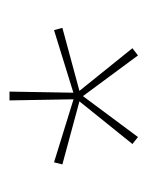

<svg xmlns="http://www.w3.org/2000/svg" viewBox="28 -708 317 414"><g transform="rotate(-90 187.0 -500.5)"><path d="M99 -362 84 -374 179 -492 180.5 -487 40 -525 44.5 -543 183.5 -500 180.5 -496 178 -639H197L194.5 -496L190.5 -500L329.5 -543L334.5 -525L194 -487L195.5 -492L290.5 -374L275 -362L185.5 -483H189Z"/></g></svg>

Font: Anek Odia Medium Thin
Style: Regular
Weight: 250
Version: Version 1.003